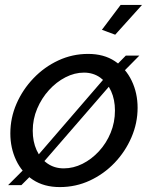

<svg xmlns="http://www.w3.org/2000/svg" viewBox="-20 -750 618 780"><path d="M448 -609 394 -629 470 -730H557ZM223 10Q159 10 114 -19.5Q69 -49 45.5 -99Q22 -149 22 -208Q22 -271 47 -328.5Q72 -386 116 -432Q160 -478 217 -504.5Q274 -531 338 -531Q402 -531 446.5 -501.5Q491 -472 515 -422Q539 -372 539 -312Q539 -250 514 -192Q489 -134 445.5 -88.5Q402 -43 345 -16.5Q288 10 223 10ZM239 -66Q278 -66 315 -84.5Q352 -103 382 -135.5Q412 -168 429.5 -210.5Q447 -253 447 -301Q447 -345 431.5 -379.5Q416 -414 387.5 -434.5Q359 -455 321 -455Q283 -455 246 -436Q209 -417 179 -384Q149 -351 131 -308.5Q113 -266 113 -219Q113 -175 128.5 -140.5Q144 -106 172.5 -86Q201 -66 239 -66ZM109 -94 133 -64 67 2H13ZM116 -98 424 -455 452 -432 139 -71ZM429 -461 491 -524H546L460 -437Z"/></svg>

Font: Raleway Thin Medium
Style: Italic
Weight: 500
Italic angle: -12°
Version: Version 4.026